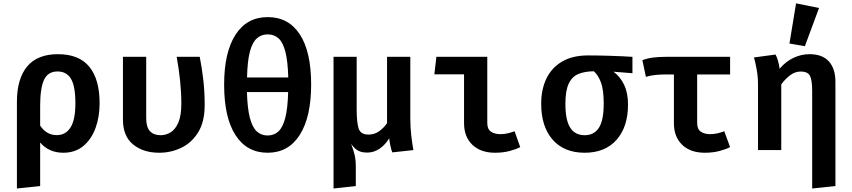

<svg xmlns="http://www.w3.org/2000/svg" viewBox="-20 -874 4963 1118"><path d="M317.4 -558.5Q440.5 -558.5 500.3 -485.1Q560 -411.8 560 -272.8Q560 -192.8 535.9 -127.4Q511.8 -62.1 464.6 -23.3Q417.4 15.4 348.7 15.4Q265.1 15.4 213.8 -44.1V209.2L78.5 223.6V-280.5Q78.5 -414.9 137.9 -486.7Q197.4 -558.5 317.4 -558.5ZM315.4 -457.9Q259 -457.9 236.4 -409.2Q213.8 -360.5 213.8 -257.4V-142.6Q250.8 -87.2 310.3 -87.2Q363.1 -87.2 391 -132.3Q419 -177.4 419 -271.3Q419 -373.8 392.8 -415.9Q366.7 -457.9 315.4 -457.9Z M1143.1 -543.1Q1155.4 -479.5 1163.6 -411.3Q1171.8 -343.1 1171.8 -262.1Q1171.8 -165.6 1134.4 -104.4Q1096.9 -43.1 1036.4 -13.8Q975.9 15.4 906.7 15.4Q814.4 15.4 755.1 -32.8Q695.9 -81 695.9 -177.4V-543.1H831.3V-186.7Q831.3 -133.8 853.1 -110.3Q874.9 -86.7 914.9 -86.7Q947.2 -86.7 974.6 -104.1Q1002.1 -121.5 1019 -161.8Q1035.9 -202.1 1035.9 -270.8Q1035.9 -334.4 1028.7 -404.1Q1021.5 -473.8 1008.7 -543.1Z M1539 -774.4Q1660.5 -774.4 1726.2 -673.3Q1791.8 -572.3 1791.8 -382.1Q1791.8 -192.8 1725.6 -88.7Q1659.5 15.4 1538.5 15.4Q1417.4 15.4 1351.3 -87.2Q1285.1 -189.7 1285.1 -381Q1285.1 -569.2 1351.3 -671.8Q1417.4 -774.4 1539 -774.4ZM1539 -673.8Q1501 -673.8 1474.9 -650Q1448.7 -626.2 1434.6 -571.3Q1420.5 -516.4 1418.5 -423.1H1658.5Q1655.9 -516.4 1642.1 -571.3Q1628.2 -626.2 1602.6 -650Q1576.9 -673.8 1539 -673.8ZM1657.9 -337.9H1417.9Q1420.5 -243.6 1434.9 -188.2Q1449.2 -132.8 1475.1 -109Q1501 -85.1 1538.5 -85.1Q1575.9 -85.1 1601.5 -109Q1627.2 -132.8 1641.3 -188.2Q1655.4 -243.6 1657.9 -337.9Z M2369.2 -543.1V-185.6Q2369.2 -133.3 2374.6 -86.4Q2380 -39.5 2387.2 0L2264.1 13.3Q2258.5 -1 2253.6 -23.6Q2248.7 -46.2 2246.2 -68.7Q2223.6 -30.8 2190.3 -8.2Q2156.9 14.4 2119.5 14.4Q2086.2 14.4 2065.9 3.6Q2045.6 -7.2 2024.6 -35.9Q2037.4 -2.6 2044.6 26.7Q2051.8 55.9 2051.8 93.8V209.2L1922.1 223.6V-543.1H2056.9V-235.9Q2056.9 -165.1 2067.7 -127.7Q2078.5 -90.3 2125.6 -90.3Q2160 -90.3 2187.2 -109.5Q2214.4 -128.7 2233.8 -156.9V-543.1Z M2682.1 -441H2509.2L2521 -543.1H2817.4V-157.4Q2817.4 -122.6 2838.5 -107.7Q2859.5 -92.8 2894.4 -92.8Q2915.4 -92.8 2936.4 -97.7Q2957.4 -102.6 2976.4 -109.7L3009.2 -17.4Q2985.1 -4.6 2946.9 5.4Q2908.7 15.4 2862.6 15.4Q2779 15.4 2730.5 -31Q2682.1 -77.4 2682.1 -156.9Z M3404.6 -551.3Q3464.6 -551.3 3535.4 -549Q3606.2 -546.7 3662.6 -543.1V-447.7L3552.3 -456.4Q3590.8 -428.7 3613.8 -381Q3636.9 -333.3 3636.9 -265.1Q3636.9 -135.9 3570.5 -60.3Q3504.1 15.4 3384.6 15.4Q3264.6 15.4 3197.9 -60.8Q3131.3 -136.9 3131.3 -269.7Q3131.3 -354.4 3162.3 -417.7Q3193.3 -481 3254.1 -516.2Q3314.9 -551.3 3404.6 -551.3ZM3272.3 -269.7Q3272.3 -174.4 3300.3 -130.5Q3328.2 -86.7 3384.6 -86.7Q3440 -86.7 3467.7 -130.5Q3495.4 -174.4 3495.4 -270.3Q3495.4 -351.3 3479.2 -394.1Q3463.1 -436.9 3437.9 -459Q3385.1 -458.5 3348.2 -443.3Q3311.3 -428.2 3291.8 -387.4Q3272.3 -346.7 3272.3 -269.7Z M4231.3 -543.1V-440.5H4039.5V-157.4Q4039.5 -122.6 4060.3 -107.7Q4081 -92.8 4115.4 -92.8Q4136.9 -92.8 4157.9 -97.7Q4179 -102.6 4197.4 -109.7L4231.3 -17.4Q4206.7 -4.6 4168.7 5.4Q4130.8 15.4 4084.1 15.4Q4000 15.4 3952.1 -31Q3904.1 -77.4 3904.1 -156.9V-440.5H3856.4Q3828.7 -440.5 3800.3 -437.9Q3771.8 -435.4 3741 -426.7L3720.5 -523.6Q3748.7 -534.4 3781.8 -538.7Q3814.9 -543.1 3857.9 -543.1Z M4693.8 -558.5Q4768.7 -558.5 4806.7 -516.2Q4844.6 -473.8 4844.6 -397.4V209.2L4709.2 223.6V-344.6Q4709.2 -406.2 4696.7 -431.8Q4684.1 -457.4 4642.1 -457.4Q4609.2 -457.4 4580.5 -435.6Q4551.8 -413.8 4529.2 -382.6V0H4393.8V-381.5Q4393.8 -427.2 4386.2 -469Q4378.5 -510.8 4370.3 -539.5L4495.9 -556.4Q4503.6 -543.1 4510.3 -519.7Q4516.9 -496.4 4519.5 -473.8Q4555.9 -516.4 4600.8 -537.4Q4645.6 -558.5 4693.8 -558.5ZM4615.4 -854.4 4749.2 -827.7 4666.7 -605.1 4576.9 -620.5Z"/></svg>

Font: Fira Code SemiBold
Style: Regular
Weight: 600
Designer: Carrois Corporate, Edenspiekermann AG, Nikita Prokopov
Foundry: Carrois Corporate, Edenspiekermann AG, Nikita Prokopov
Version: Version 6.002